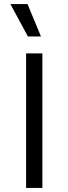

<svg xmlns="http://www.w3.org/2000/svg" viewBox="-20 -922 336 942"><path d="M115 -902 181 -743H117L31 -902ZM188 -660V0H108V-660Z"/></svg>

Font: Elaine Sans
Style: Regular
Weight: 400
Designer: Wei Huang
Foundry: Wei Huang
Version: Version 2.001;December 24, 2019;FontCreator 12.0.0.2547 64-b